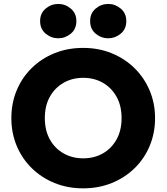

<svg xmlns="http://www.w3.org/2000/svg" viewBox="-20 -964 866 998"><path d="M412.5 15Q331.5 15 263.5 -12.8Q195.5 -40.5 145 -90Q94.5 -139.5 66.8 -206Q39 -272.5 39 -350Q39 -428 66.8 -494.5Q94.5 -561 145 -610.5Q195.5 -660 263.5 -687.5Q331.5 -715 412.5 -715Q493 -715 561.2 -687Q629.5 -659 680 -609Q730.5 -559 758.2 -492.8Q786 -426.5 786 -350Q786 -272.5 758.2 -206Q730.5 -139.5 680 -90Q629.5 -40.5 561.2 -12.8Q493 15 412.5 15ZM412.5 -141Q470 -141 515 -166.8Q560 -192.5 586 -239.5Q612 -286.5 612 -350Q612 -414 586 -460.8Q560 -507.5 515 -533.5Q470 -559.5 412.5 -559.5Q355.5 -559.5 310.2 -533.5Q265 -507.5 239 -460.8Q213 -414 213 -350Q213 -286.5 239 -239.5Q265 -192.5 310.2 -166.8Q355.5 -141 412.5 -141ZM283 -765Q246.5 -765 217.5 -789Q188.5 -813 188.5 -854.5Q188.5 -895 217.2 -919.2Q246 -943.5 283 -943.5Q319.5 -943.5 348.2 -919.2Q377 -895 377 -854.5Q377 -813 348 -789Q319 -765 283 -765ZM543 -765Q506 -765 477.2 -789Q448.5 -813 448.5 -854.5Q448.5 -895 477 -919.2Q505.5 -943.5 543 -943.5Q579 -943.5 607.8 -919.2Q636.5 -895 636.5 -854.5Q636.5 -813 607.5 -789Q578.5 -765 543 -765Z"/></svg>

Font: Geologica
Style: Bold
Weight: 700
Designer: Sindre Bremnes, Frode Helland
Foundry: Monokrom Skriftforlag AS
Version: Version 1.010; ttfautohint (v1.8.4.7-5d5b);gftools[0.9.28]